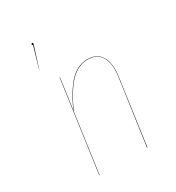

<svg xmlns="http://www.w3.org/2000/svg" viewBox="-176 -842 873 950"><g transform="rotate(-30 261.0 -366.5)"><path d="M155.8 -728Q155.8 -726.1 153.8 -720.2L116.2 -601.1H115.2L150.9 -723.1Q146 -723.1 146 -728Q146 -732.9 150.9 -732.9Q155.8 -732.9 155.8 -728ZM348.1 -526.9Q402.3 -526.9 425.8 -486.3Q449.2 -445.8 439.9 -377.9L387.2 0H384.8L438 -377.9Q447.3 -445.3 424.6 -485.1Q401.9 -524.9 348.1 -524.9Q294.4 -524.9 251 -481.7Q207.5 -438.5 161.1 -338.9L113.8 0H111.8L184.1 -517.1H186L162.1 -345.2Q207.5 -441.9 250.5 -484.4Q293.5 -526.9 348.1 -526.9Z"/></g></svg>

Font: Fira Sans Compressed Two
Style: Italic
Weight: 100
Width: 3
Italic angle: -8°
Designer: Carrois Corporate & Edenspiekermann AG
Foundry: Carrois Corporate GbR & Edenspiekermann AG
Version: Version 4.203;PS 004.203;hotconv 1.0.88;makeotf.lib2.5.64775